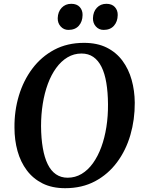

<svg xmlns="http://www.w3.org/2000/svg" viewBox="-20 -978 757 1008"><path d="M322 10Q253.5 10 203.5 -15Q153.5 -40 120.8 -83.8Q88 -127.5 72 -185Q56 -242.5 56 -307.5Q55 -395.5 79 -475.5Q103 -555.5 150 -618Q197 -680.5 265 -716.8Q333 -753 421 -753Q490.5 -753 540.5 -728Q590.5 -703 623 -659Q655.5 -615 671.2 -558.5Q687 -502 687.5 -439Q688 -350 664.5 -269.2Q641 -188.5 594.2 -125.8Q547.5 -63 479.2 -26.5Q411 10 322 10ZM335 -45Q375 -45 408.5 -65Q442 -85 468 -121.2Q494 -157.5 511.8 -205.8Q529.5 -254 538.5 -311.2Q547.5 -368.5 547 -430.5Q546.5 -494 538.2 -543.2Q530 -592.5 513 -626.8Q496 -661 470 -679Q444 -697 408 -697Q368 -697 334.5 -677Q301 -657 275 -621.2Q249 -585.5 231.2 -537.5Q213.5 -489.5 204.5 -433Q195.5 -376.5 195.5 -315.5Q196 -251 204.8 -200.8Q213.5 -150.5 230.5 -115.8Q247.5 -81 273.8 -63Q300 -45 335 -45ZM339 -821Q315 -821 298.8 -838.8Q282.5 -856.5 283 -882.5Q284 -916.5 303.8 -937.2Q323.5 -958 354 -958Q383.5 -958 398.8 -941Q414 -924 413.5 -899Q413 -864.5 393.8 -842.8Q374.5 -821 339 -821ZM524 -821Q499.5 -821 483.5 -838.8Q467.5 -856.5 468 -882.5Q469 -916.5 488.5 -937.2Q508 -958 538.5 -958Q567.5 -958 583 -941Q598.5 -924 598 -899Q597.5 -864.5 578.2 -842.8Q559 -821 524 -821Z"/></svg>

Font: Merriweather Light 18pt SemiBold
Style: Italic
Weight: 600
Italic angle: -7.8°
Version: Version 2.101